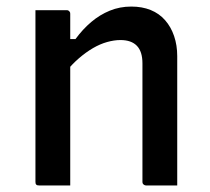

<svg xmlns="http://www.w3.org/2000/svg" viewBox="-20 -565 640 585"><path d="M520 0Q495 0 473 0Q451 0 425 0Q422 0 419.5 -1.5Q417 -3 415.5 -5Q414 -7 414 -11Q414 -71 414 -131.5Q414 -192 414 -252Q414 -312 414 -372Q414 -408 397 -425.5Q380 -443 347 -443Q328 -443 306.5 -437Q285 -431 263.5 -418.5Q242 -406 220.5 -387.5Q199 -369 178 -343V-446H210Q232 -476 258 -498Q284 -520 314.5 -532.5Q345 -545 380 -545Q413 -545 439 -534.5Q465 -524 483 -503.5Q501 -483 510.5 -455Q520 -427 520 -394Q520 -346 520 -297Q520 -248 520 -199.5Q520 -151 520 -102Q520 -76 520 -50.5Q520 -25 520 0ZM194 0Q177 0 162 0Q147 0 131 0Q115 0 99 0Q96 0 94 -0.5Q92 -1 90.5 -2.5Q89 -4 88.5 -6Q88 -8 88 -11Q88 -64 88 -117.5Q88 -171 88 -223.5Q88 -276 88 -329Q88 -382 88 -435Q88 -466 88 -491.5Q88 -517 88 -534Q106 -534 122 -534Q138 -534 153 -534Q168 -534 183 -534Q187 -534 189 -532.5Q191 -531 192.5 -529Q194 -527 194 -523Q194 -436 194 -349Q194 -262 194 -174.5Q194 -87 194 0Z"/></svg>

Font: Recursive Medium
Style: Regular
Weight: 500
Version: Version 1.085